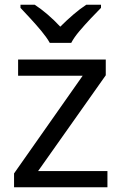

<svg xmlns="http://www.w3.org/2000/svg" viewBox="-20 -786 510 806"><path d="M431 0H39V-58L327 -468H56V-536H424V-470L140 -68H431ZM189 -606Q176 -629 154 -655.5Q132 -682 108 -708Q84 -734 66 -753V-766H126Q152 -749 180 -725Q208 -701 233 -674Q260 -701 288 -725Q316 -749 342 -766H404V-753Q385 -734 360.5 -708Q336 -682 313.5 -655.5Q291 -629 279 -606Z"/></svg>

Font: Noto Sans Zanabazar Square
Style: Regular
Weight: 400
Version: Version 2.005; ttfautohint (v1.8.4.7-5d5b)